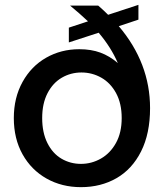

<svg xmlns="http://www.w3.org/2000/svg" viewBox="-20 -763 676 792"><path d="M470 -655Q599 -503 599 -317Q599 -212 562 -138.5Q525 -65 460.5 -28Q396 9 314 9Q235 9 172 -26.5Q109 -62 73 -126.5Q37 -191 37 -276Q37 -360 73 -425Q109 -490 170.5 -525Q232 -560 307 -560Q356 -560 394 -546Q432 -532 466 -503Q438 -568 387 -628L264 -588V-649L343 -675Q309 -707 269 -740H385Q406 -722 426 -702L551 -743V-682ZM314 -87Q358 -87 396.5 -109Q435 -131 458.5 -173.5Q482 -216 482 -276Q482 -336 459 -378.5Q436 -421 398 -442.5Q360 -464 316 -464Q272 -464 235 -442.5Q198 -421 176 -378.5Q154 -336 154 -276Q154 -216 175.5 -173Q197 -130 233.5 -108.5Q270 -87 314 -87Z"/></svg>

Font: Fz Poppins Med
Style: Regular
Weight: 500
Designer: Ninad Kale (Devanagari), Jonny Pinhorn (Latin)
Foundry: Indian Type Foundry
Version: Vit hóa bi Vntype.Com & FontZin.Com